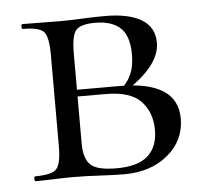

<svg xmlns="http://www.w3.org/2000/svg" viewBox="-38 -428 513 470"><g transform="rotate(-5 218.5 -193.0)"><path d="M125.4 -385Q151 -385 179.3 -386.5Q207.6 -388 235.8 -388Q294.4 -388 325.7 -369Q357 -350 357 -312Q357 -257.8 276.2 -204L263.4 -209.6Q278 -223.6 285.8 -242.3Q293.6 -261 293.6 -288.6Q293.6 -334 272.5 -353.8Q251.4 -373.6 210.2 -373.6Q176 -373.6 164 -361.2Q152 -348.8 152 -303V-81Q152 -46 167.6 -30.1Q183.2 -14.2 232.2 -14.2Q284.8 -14.2 309.2 -36.3Q333.6 -58.4 333.6 -99.4Q333.6 -142.8 307.7 -170.2Q281.8 -197.6 221.2 -197.6H129.4L128.4 -214.2H256.2Q399 -214.2 399 -122Q399 -68 356.8 -33Q314.6 2 250 2Q226.4 2 189.9 0Q153.4 -2 125.4 -2Q99.8 -2 75.7 -1Q51.6 0 32 0Q29 0 29 -6Q29 -12 32 -12Q73.4 -12 84.6 -25Q95.8 -38 95.8 -81V-305Q95.8 -349 84.6 -361.5Q73.4 -374 33 -374Q30 -374 30 -380Q30 -386 33 -386Q51.6 -386 75.7 -385.5Q99.8 -385 125.4 -385Z"/></g></svg>

Font: Cormorant Garamond Light
Style: Regular
Weight: 300
Designer: Christian Thalmann (Catharsis Fonts)
Foundry: Catharsis Fonts
Version: Version 4.001